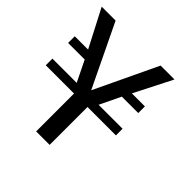

<svg xmlns="http://www.w3.org/2000/svg" viewBox="-168 -762 896 896"><g transform="rotate(45 279.5 -314.0)"><path d="M199.2 0V-250H12.7V-293.9H172.9L122.1 -397.5H12.7V-441.4H100.6L3.9 -627.9H95.7L245.1 -317.4L392.6 -627.9H484.4L389.6 -441.4H475.6V-397.5H367.2L317.4 -293.9H475.6V-250H288.1V0Z"/></g></svg>

Font: Padauk
Style: Regular
Weight: 400
Designer: Debbi Hosken, Becca Hirsbrunner Spalinger
Foundry: SIL International
Version: Version 5.003